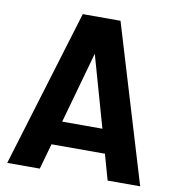

<svg xmlns="http://www.w3.org/2000/svg" viewBox="-79 -771 769 842"><g transform="rotate(10 305.0 -350.0)"><path d="M9 0H154L186 -114H424L456 0H601L390 -700H222ZM215 -220 304 -538 394 -220Z"/></g></svg>

Font: Vanilla Cream ExtraBold
Style: Regular
Weight: 800
Designer: Jeremy Tribby, Jinavaṁso
Foundry: Tribby Type
Version: Version 1.422;Glyphs 3.1.2 (3151)